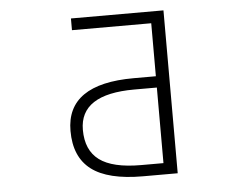

<svg xmlns="http://www.w3.org/2000/svg" viewBox="-52 -795 1103 860"><g transform="rotate(-5 500.0 -365.0)"><path d="M653.3 -389.6H551.8Q306.6 -389.6 306.6 -229.5Q306.6 -137.7 365.7 -93.8Q424.8 -49.8 552.7 -49.8H653.3ZM653.3 -678.7H296.9V-731.4H712.9V1H556.6Q399.4 1 325.2 -55.7Q251 -112.3 251 -229.5Q251 -440.4 553.7 -440.4H653.3Z"/></g></svg>

Font: GenEi Gothic M Light
Style: Regular
Weight: 300
Designer: o_tamon (Modified); [Source Han Sans]
Ryoko NISHIZUKA  (kana & ideographs); Paul D. Hunt (Latin, Greek & Cyrillic); Wenl
Version: Version 1.1a;Original Version 1.004